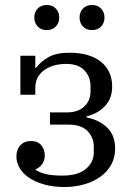

<svg xmlns="http://www.w3.org/2000/svg" viewBox="-20 -740 542 772"><path d="M239 12Q194 12 158.5 2Q123 -8 98 -24.5Q73 -41 59.5 -63.5Q46 -86 46 -110Q46 -139 62 -156Q78 -173 104 -173Q132 -173 146 -156Q160 -139 160 -115Q160 -96 150.5 -81.5Q141 -67 123 -59V-57Q140 -46 164.5 -40Q189 -34 231 -34Q294 -34 325.5 -61Q357 -88 357 -126V-151Q357 -187 332 -213Q307 -239 254 -239H181V-288H249Q293 -288 318.5 -311.5Q344 -335 344 -373V-393Q344 -431 319.5 -457Q295 -483 247 -483Q191 -483 156.5 -457Q122 -431 122 -388V-359H62V-516H122V-467H125Q144 -493 175.5 -510.5Q207 -528 258 -528Q341 -528 386 -491.5Q431 -455 431 -392Q431 -344 402 -313.5Q373 -283 328 -272V-268Q381 -257 412 -226Q443 -195 443 -142Q443 -107 427.5 -78.5Q412 -50 384.5 -30Q357 -10 319.5 1Q282 12 239 12ZM168 -619Q145 -619 131.5 -633.5Q118 -648 118 -668V-671Q118 -691 131.5 -705.5Q145 -720 168 -720Q191 -720 204.5 -705.5Q218 -691 218 -671V-668Q218 -648 204.5 -633.5Q191 -619 168 -619ZM350 -619Q327 -619 313.5 -633.5Q300 -648 300 -668V-671Q300 -691 313.5 -705.5Q327 -720 350 -720Q373 -720 386.5 -705.5Q400 -691 400 -671V-668Q400 -648 386.5 -633.5Q373 -619 350 -619Z"/></svg>

Font: IBM Plex Serif
Style: Regular
Weight: 400
Designer: Mike Abbink, Paul van der Laan, Pieter van Rosmalen
Foundry: Bold Monday
Version: Version 2.6